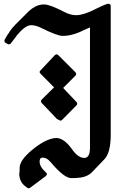

<svg xmlns="http://www.w3.org/2000/svg" viewBox="-20 -921 736 1037"><path d="M393 -352Q401 -360 393 -370L321 -446L387 -512Q396 -521 387 -531L295 -623Q286 -632 276 -623L199 -541Q189 -532 199 -523Q219 -503 235.5 -486Q252 -469 272 -449L205 -383Q198 -374 205 -365L287 -279L300 -272Q308 -266 316 -274ZM578 -193V-887Q578 -896 572.5 -899Q567 -902 560 -900Q537 -893 493 -871H494Q431 -839 391 -839Q361 -839 328 -856Q290 -876 262 -886.5Q234 -897 219 -897Q193 -897 172.5 -886.5Q152 -876 136 -861L63 -788Q54 -779 44.5 -767.5Q35 -756 27 -742L29 -744Q21 -735 20 -733L21 -734Q17 -727 13 -720.5Q9 -714 6 -708Q3 -705 4 -699Q5 -693 9 -690L20 -684Q29 -678 38 -686Q43 -692 49 -700.5Q55 -709 61 -716L74 -734V-733Q117 -785 148 -785Q175 -785 207 -768Q290 -727 319 -727Q362 -727 411 -748Q422 -754 434 -759Q446 -764 466 -773V-123Q466 -68 435 -68Q401 -68 366 -119Q320 -182 274 -175Q220 -167 152 -110Q86 -55 86 -14Q86 -8 86 0Q86 7 84 17Q84 40 93.5 58.5Q103 77 127 93Q134 99 143 93L226 31Q240 20 227 9Q194 -20 194 -48Q194 -67 205 -69Q230 -73 254 -45Q326 41 365 41Q406 41 430 35Q454 29 473 13L543 -60Q578 -95 578 -193Z"/></svg>

Font: MM Taunggyi
Style: Regular
Weight: 400
Designer: Khon Soe Zaw Thu
Version: Version 1.00 July 18, 2016, initial release